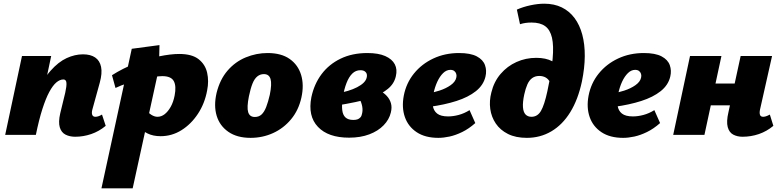

<svg xmlns="http://www.w3.org/2000/svg" viewBox="-20 -730 4227 1039"><path d="M387 10Q357 10 334.5 -1.5Q312 -13 303.5 -41Q295 -69 306 -117L333 -228Q341 -264 339.5 -282Q338 -300 323 -300Q304 -300 285 -284Q266 -268 247 -233Q228 -198 209.5 -140.5Q191 -83 174 0H115Q140 -130 175.5 -214.5Q211 -299 253.5 -347Q296 -395 340.5 -415.5Q385 -436 429 -436Q470 -436 495 -419Q520 -402 527 -368Q534 -334 520 -283L480 -138Q475 -120 479 -109Q483 -98 496 -98Q503 -98 511.5 -100.5Q520 -103 532 -110L552 -49Q516 -19 473.5 -4.5Q431 10 387 10ZM8 0 99 -427H257L167 0Z M529 289 693 -466 843 -486 840 -360 698 289ZM849 7Q808 7 778 -8Q748 -23 728.5 -45Q709 -67 700 -89L766 -143Q781 -120 798.5 -109Q816 -98 832 -98Q853 -98 871 -112Q889 -126 903.5 -151.5Q918 -177 925 -213Q935 -264 920.5 -291Q906 -318 858 -318Q840 -318 809 -313Q778 -308 741.5 -299.5Q705 -291 669.5 -279.5Q634 -268 605 -254L586 -323Q644 -360 710.5 -386Q777 -412 840.5 -425Q904 -438 950 -438Q1019 -438 1055 -409.5Q1091 -381 1101 -336Q1111 -291 1101 -241Q1088 -170 1051 -114Q1014 -58 962 -25.5Q910 7 849 7Z M1336 16Q1263 16 1216 -16.5Q1169 -49 1152.5 -103.5Q1136 -158 1152 -227Q1170 -300 1211.5 -348Q1253 -396 1310 -419.5Q1367 -443 1428 -443Q1502 -443 1547.5 -411Q1593 -379 1609.5 -324.5Q1626 -270 1611 -202Q1596 -134 1555.5 -85Q1515 -36 1458 -10Q1401 16 1336 16ZM1359 -97Q1381 -97 1395.5 -110.5Q1410 -124 1420.5 -151Q1431 -178 1440 -217Q1452 -276 1444 -302.5Q1436 -329 1408 -329Q1388 -329 1372.5 -316.5Q1357 -304 1346.5 -278Q1336 -252 1327 -209Q1315 -149 1323 -123Q1331 -97 1359 -97Z M1869 15Q1756 15 1700.5 -43.5Q1645 -102 1665 -204Q1680 -275 1720 -328.5Q1760 -382 1823 -412.5Q1886 -443 1968 -443Q2028 -443 2065 -426.5Q2102 -410 2116.5 -382Q2131 -354 2122 -317Q2113 -277 2079.5 -249.5Q2046 -222 1999.5 -205Q1953 -188 1902.5 -177.5Q1852 -167 1808 -160L1803 -225Q1868 -235 1912.5 -258Q1957 -281 1964 -309Q1967 -319 1965 -328Q1963 -337 1954.5 -343.5Q1946 -350 1930 -350Q1905 -350 1886.5 -332Q1868 -314 1855 -280.5Q1842 -247 1834 -199Q1829 -161 1832 -134.5Q1835 -108 1849.5 -94.5Q1864 -81 1892 -81Q1905 -81 1914 -84Q1923 -87 1930 -94.5Q1937 -102 1939 -114Q1944 -133 1940 -154.5Q1936 -176 1926.5 -192.5Q1917 -209 1907 -212L1983 -259Q2010 -253 2033 -241Q2056 -229 2072.5 -211.5Q2089 -194 2095.5 -171.5Q2102 -149 2095 -121Q2086 -83 2056 -52Q2026 -21 1978.5 -3Q1931 15 1869 15Z M2352 16Q2281 16 2235 -14.5Q2189 -45 2171 -96.5Q2153 -148 2165 -212Q2178 -280 2220 -332Q2262 -384 2325 -413.5Q2388 -443 2464 -443Q2526 -443 2560 -425Q2594 -407 2604.5 -377.5Q2615 -348 2607 -315Q2596 -269 2555 -236.5Q2514 -204 2450 -183.5Q2386 -163 2305 -152L2288 -223Q2322 -228 2357.5 -239.5Q2393 -251 2418.5 -269Q2444 -287 2449 -309Q2452 -320 2449 -330Q2446 -340 2438 -346Q2430 -352 2417 -352Q2396 -352 2378 -334.5Q2360 -317 2346.5 -288Q2333 -259 2325 -221Q2318 -186 2322 -158.5Q2326 -131 2345.5 -115.5Q2365 -100 2405 -100Q2432 -100 2462 -108Q2492 -116 2521 -134L2552 -64Q2517 -33 2481 -15.5Q2445 2 2412.5 9Q2380 16 2352 16Z M2831 16Q2771 16 2729 -5Q2687 -26 2663 -61.5Q2639 -97 2633 -140.5Q2627 -184 2639 -230Q2653 -288 2689 -330Q2725 -372 2775 -394.5Q2825 -417 2882 -417Q2934 -417 2968.5 -398.5Q3003 -380 3008 -347L2957 -284Q2948 -302 2933 -310.5Q2918 -319 2898 -319Q2876 -319 2860 -307.5Q2844 -296 2834 -273.5Q2824 -251 2817 -219Q2808 -177 2810 -150Q2812 -123 2824 -110.5Q2836 -98 2856 -98Q2889 -98 2907.5 -130Q2926 -162 2942 -236Q2964 -340 2970.5 -411.5Q2977 -483 2967 -526Q2957 -569 2930 -588.5Q2903 -608 2857 -608Q2839 -608 2824.5 -606Q2810 -604 2794 -599L2777 -678Q2811 -693 2851 -701.5Q2891 -710 2925 -710Q2979 -710 3020 -690Q3061 -670 3089 -632.5Q3117 -595 3131 -542.5Q3145 -490 3144.5 -426Q3144 -362 3129 -289Q3108 -191 3066 -123Q3024 -55 2964 -19.5Q2904 16 2831 16Z M3352 16Q3281 16 3235 -14.5Q3189 -45 3171 -96.5Q3153 -148 3165 -212Q3178 -280 3220 -332Q3262 -384 3325 -413.5Q3388 -443 3464 -443Q3526 -443 3560 -425Q3594 -407 3604.5 -377.5Q3615 -348 3607 -315Q3596 -269 3555 -236.5Q3514 -204 3450 -183.5Q3386 -163 3305 -152L3288 -223Q3322 -228 3357.5 -239.5Q3393 -251 3418.5 -269Q3444 -287 3449 -309Q3452 -320 3449 -330Q3446 -340 3438 -346Q3430 -352 3417 -352Q3396 -352 3378 -334.5Q3360 -317 3346.5 -288Q3333 -259 3325 -221Q3318 -186 3322 -158.5Q3326 -131 3345.5 -115.5Q3365 -100 3405 -100Q3432 -100 3462 -108Q3492 -116 3521 -134L3552 -64Q3517 -33 3481 -15.5Q3445 2 3412.5 9Q3380 16 3352 16Z M3998 10Q3970 10 3948 -1.5Q3926 -13 3918 -42.5Q3910 -72 3922 -123L3988 -427H4158L4093 -138Q4089 -120 4092.5 -109Q4096 -98 4110 -98Q4116 -98 4124.5 -100.5Q4133 -103 4146 -110L4165 -49Q4129 -19 4086.5 -4.5Q4044 10 3998 10ZM3623 0 3714 -427H3884L3792 0ZM3742 -160 3767 -278H4031L4005 -160Z"/></svg>

Font: Ysabeau Office Black
Style: Italic
Weight: 900
Italic angle: -12°
Designer: Christian Thalmann (Catharsis Fonts)
Version: Version 2.001;gftools[0.9.30]; featfreeze: tnum,lnum,ss02